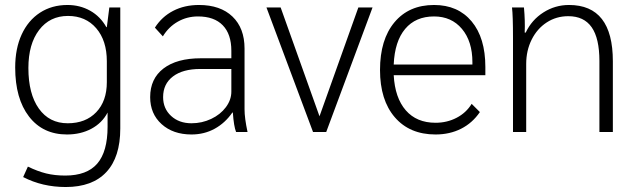

<svg xmlns="http://www.w3.org/2000/svg" viewBox="-20 -530 2551 771"><path d="M463 -500V-14Q463 101 407 161Q351 221 244 221Q150 221 73 181L92 139Q131 158 165.5 166.5Q200 175 242 175Q329 175 370.5 127Q412 79 412 -21V-78Q390 -36 347 -13Q304 10 249 10Q152 10 96.5 -62Q41 -134 41 -259Q41 -335 67 -391.5Q93 -448 140.5 -479Q188 -510 251 -510Q301 -510 342 -487Q383 -464 407 -421H409L419 -500ZM409 -284Q409 -367 366.5 -416.5Q324 -466 253 -466Q180 -466 137 -409.5Q94 -353 94 -257Q94 -153 136 -94Q178 -35 252 -35Q324 -35 366.5 -79.5Q409 -124 409 -200Z M583 -140Q583 -214 636.5 -255Q690 -296 787 -296H909V-326Q909 -393 874.5 -428.5Q840 -464 775 -464Q731 -464 694 -443Q657 -422 634 -384L602 -419Q630 -463 675.5 -486.5Q721 -510 779 -510Q865 -510 913.5 -463.5Q962 -417 962 -335V-91Q962 -56 974 0H928Q919 -22 915 -78H913Q884 -36 842 -13Q800 10 749 10Q675 10 629 -31.5Q583 -73 583 -140ZM909 -162V-253H784Q714 -253 674.5 -223Q635 -193 635 -140Q635 -94 667 -64.5Q699 -35 749 -35Q791 -35 828 -52.5Q865 -70 887 -99.5Q909 -129 909 -162Z M1476 -500 1290 0H1237L1050 -500H1107L1263 -63L1419 -500Z M1929 -228H1561Q1566 -137 1609.5 -87Q1653 -37 1729 -37Q1775 -37 1813.5 -57Q1852 -77 1874 -113L1907 -80Q1877 -36 1831.5 -13Q1786 10 1729 10Q1625 10 1565.5 -59Q1506 -128 1506 -249Q1506 -371 1564 -440.5Q1622 -510 1723 -510Q1819 -510 1874 -444Q1929 -378 1929 -261ZM1877 -280Q1877 -364 1835 -414Q1793 -464 1723 -464Q1649 -464 1607 -414Q1565 -364 1561 -271H1877Z M2040 -378Q2040 -468 2036 -500H2084Q2089 -446 2087 -399H2091Q2115 -450 2162 -480Q2209 -510 2265 -510Q2441 -510 2441 -284V0H2387V-285Q2387 -376 2356 -420.5Q2325 -465 2262 -465Q2214 -465 2175.5 -440Q2137 -415 2115 -371Q2093 -327 2093 -273V0H2040Z"/></svg>

Font: Sarabun ExtraLight
Style: Regular
Weight: 275
Designer: Suppakit Chalermlarp | Katatrad Co.,Ltd.
Foundry: Cadson Demak Co.,Ltd.
Version: Version 1.000; ttfautohint (v1.6)